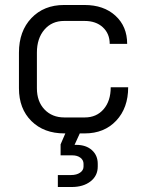

<svg xmlns="http://www.w3.org/2000/svg" viewBox="-20 -527 576 770"><path d="M300 8 279 54H286Q325 54 348.5 75Q372 96 372 130V141Q372 178 343 200.5Q314 223 267 223H212V175H265Q287 175 301 165.5Q315 156 315 141V130Q315 115 302.5 105.5Q290 96 270 96H223V52L242 8H238Q156 8 106 -41.5Q56 -91 56 -173V-316Q56 -402 106 -454.5Q156 -507 237 -507H319Q396 -507 443 -464Q490 -421 490 -351H420Q420 -392 392.5 -417.5Q365 -443 319 -443H237Q188 -443 158 -408Q128 -373 128 -316V-173Q128 -120 158.5 -88Q189 -56 238 -56H320Q367 -56 395.5 -89Q424 -122 424 -177H494Q494 -94 446 -43Q398 8 320 8Z"/></svg>

Font: Bai Jamjuree
Style: Regular
Weight: 400
Designer: Katatrad Aksorn Co.,Ltd.
Foundry: Cadson Demak Co.,Ltd.
Version: Version 1.000; ttfautohint (v1.6)